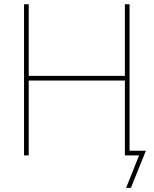

<svg xmlns="http://www.w3.org/2000/svg" viewBox="-20 -748 740 924"><path d="M95.7 0V-727.5H118.2V-382.8H581.1V-727.5H603.5V0H581.1V-360.4H118.2V0ZM586.9 156.2 649.4 0H587.9V-22.5H682.1L609.9 156.2Z"/></svg>

Font: Inter 24pt Thin
Style: Regular
Weight: 250
Designer: Rasmus Andersson
Foundry: rsms
Version: Version 4.001;git-66647c0bb